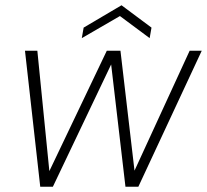

<svg xmlns="http://www.w3.org/2000/svg" viewBox="-20 -710 787 730"><path d="M133 0 75 -517H122L168 -56H166L386 -517H438L492 -56H489L701 -517H747L506 0H457L402 -470H405L181 0ZM291 -565 298 -605 442 -690 556 -605 549 -565 436 -649Z"/></svg>

Font: DM Sans 11pt ExtraLight
Style: Italic
Weight: 250
Italic angle: -10°
Version: Version 4.004;gftools[0.9.30]